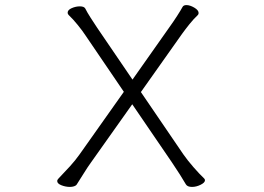

<svg xmlns="http://www.w3.org/2000/svg" viewBox="-20 -726 1040 755"><path d="M500 -316 337 -86Q324 -68 309.5 -44.5Q295 -21 282 -1Q279 4 271.5 6.5Q264 9 255 9Q238 9 221.5 2.5Q205 -4 205 -14Q205 -19 210 -24Q235 -50 255.5 -72.5Q276 -95 293 -119L467 -365L316 -587Q305 -604 286 -627.5Q267 -651 250 -667Q246 -671 246 -676Q246 -687 262 -694Q278 -701 294 -701Q310 -701 315 -693Q323 -677 336.5 -656Q350 -635 362 -617L501 -413L649 -623Q662 -641 676.5 -663.5Q691 -686 698 -699Q702 -706 713 -706Q727 -706 744 -696Q761 -686 761 -675Q761 -670 758 -667Q741 -651 725 -631Q709 -611 696 -593L534 -364L701 -119Q717 -96 740.5 -69Q764 -42 783 -24Q786 -21 786 -17Q786 -8 769 0.5Q752 9 735 9Q717 9 711 -1Q703 -15 687.5 -39.5Q672 -64 657 -86Z"/></svg>

Font: Moon Stars Kai T Light
Style: Regular
Weight: 300
Designer: GuiWonder
Version: Version 1.101